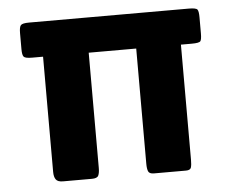

<svg xmlns="http://www.w3.org/2000/svg" viewBox="-43 -566 744 616"><g transform="rotate(-5 329.0 -258.5)"><path d="M136 0Q119 0 113 -8.5Q107 -17 107 -33V-404H72Q50 -404 45 -409.5Q40 -415 40 -434V-486Q40 -505 45 -511Q50 -517 72 -517H586Q610 -517 614 -511Q618 -505 618 -486V-434Q618 -415 614 -409.5Q610 -404 586 -404H551V-33Q551 -17 548.5 -8.5Q546 0 532 0H429Q414 0 410.5 -8.5Q407 -17 407 -33V-404H254V-33Q254 -17 250 -8.5Q246 0 229 0Z"/></g></svg>

Font: Glory ExtraBold
Style: Regular
Weight: 800
Designer: Robert Leuschke
Foundry: Robert Leuschke
Version: Version 1.011